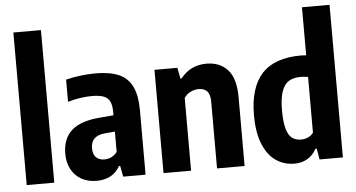

<svg xmlns="http://www.w3.org/2000/svg" viewBox="-54 -905 1880 1013"><g transform="rotate(-5 886.0 -399.0)"><path d="M49 0V-808H195V0Z M678.5 -339V0H560L549 -57.5H542.5Q523.5 -23 491.8 -6.5Q460 10 419 10Q374 10 339.2 -9Q304.5 -28 285.2 -63.8Q266 -99.5 266 -147Q266 -226.5 314.5 -270Q363 -313.5 468 -321L537 -327V-345.5Q537 -381 526.8 -401Q516.5 -421 494 -429.5Q471.5 -438 432.5 -438Q403 -438 369.2 -433Q335.5 -428 304.5 -418.5V-536Q338.5 -545 380.5 -550.2Q422.5 -555.5 460.5 -555.5Q537.5 -555.5 585 -534.8Q632.5 -514 655.5 -466.8Q678.5 -419.5 678.5 -339ZM537 -133V-240.5L485 -236Q447 -233 428 -214.8Q409 -196.5 409 -164Q409 -132 425 -115.5Q441 -99 469.5 -99Q488 -99 505.5 -107Q523 -115 537 -133Z M773.5 -547H895L905.5 -489.5H912.5Q964 -555.5 1049 -555.5Q1119.5 -555.5 1161.2 -510Q1203 -464.5 1203 -364V0H1057V-353Q1057 -392.5 1041.2 -409Q1025.5 -425.5 997 -425.5Q975 -425.5 953.8 -415.2Q932.5 -405 919.5 -385V0H773.5Z M1275.5 -262.5Q1275.5 -408.5 1342.5 -481.8Q1409.5 -555 1549.5 -555Q1564 -555 1577.5 -553.5V-808H1723.5V0H1600L1590 -58H1583Q1566.5 -26 1536.8 -7.8Q1507 10.5 1466 10.5Q1413 10.5 1370 -18Q1327 -46.5 1301.2 -107.8Q1275.5 -169 1275.5 -262.5ZM1577.5 -143.5V-439Q1557.5 -442.5 1537.5 -442.5Q1499.5 -442.5 1475 -427Q1450.5 -411.5 1437.8 -374.8Q1425 -338 1425 -275.5Q1425 -211.5 1435.8 -175.8Q1446.5 -140 1465.8 -126.5Q1485 -113 1513.5 -113Q1532 -113 1549.5 -121Q1567 -129 1577.5 -143.5Z"/></g></svg>

Font: Encode Sans Condensed
Style: Bold
Weight: 700
Width: 3
Designer: Multiple Designers
Foundry: Impallari Type
Version: Version 2.000